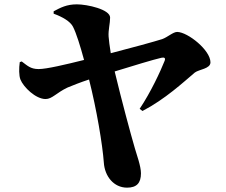

<svg xmlns="http://www.w3.org/2000/svg" viewBox="-20 -807 1040 884"><path d="M623 -306 636 -296C740 -350 825 -429 877 -473C897 -488 949 -490 949 -520C949 -576 845 -659 796 -660C777 -660 752 -636 727 -627C696 -617 580 -585 490 -562C485 -593 481 -623 480 -639C478 -668 487 -700 487 -726C487 -764 381 -787 334 -787C287 -787 259 -772 227 -755V-744C268 -729 303 -709 316 -684C331 -655 350 -594 367 -531C283 -510 194 -489 158 -489C120 -489 106 -505 80 -524L71 -521C67 -493 67 -459 74 -441C88 -406 144 -351 190 -351C220 -351 240 -380 291 -404C313 -413 350 -428 390 -441C425 -303 452 -141 458 -59C462 5 504 57 565 57C609 57 629 36 629 -9C629 -42 609 -96 601 -124C580 -196 541 -341 508 -478C596 -505 684 -532 723 -541C737 -544 743 -540 738 -527C719 -479 674 -382 623 -306Z"/></svg>

Font: GenKiMin2 TW H
Style: Regular
Weight: 900
Version: Version 2.100;PS 2.1;hotconv 16.6.51;makeotf.lib2.5.65220 DE